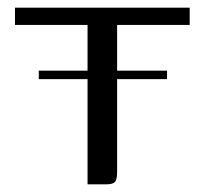

<svg xmlns="http://www.w3.org/2000/svg" viewBox="-20 -480 532 500"><path d="M81 -296H208V-415H19V-460H474V-415H285V-296H415V-274H285V-33Q285 -14 280 -7Q275 0 257 0H208V-274H81Z"/></svg>

Font: Genos
Style: Regular
Weight: 400
Designer: Robert E. Leuschke
Foundry: Robert E. Leuschke
Version: Version 1.010